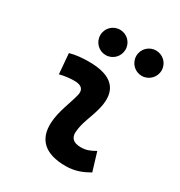

<svg xmlns="http://www.w3.org/2000/svg" viewBox="-179 -878 945 1010"><g transform="rotate(30 293.0 -372.5)"><path d="M471.7 -142.6C438 -123 417.5 -115.7 385.3 -115.7C342.3 -115.7 320.8 -134.8 323.2 -172.4C327.6 -234.9 356 -281.2 371.1 -345.2C400.4 -465.3 343.3 -527.3 200.2 -527.3C161.6 -527.3 123 -524.4 85 -513.7L95.2 -390.6C125 -398.4 154.8 -401.9 184.6 -401.9C228 -401.9 246.1 -382.3 236.3 -345.2C222.2 -288.1 191.4 -222.7 187 -153.3C180.2 -46.4 241.2 9.8 366.2 9.8C423.3 9.8 465.3 -8.3 505.4 -31.2ZM476.1 -601.1C518.6 -601.1 553.2 -635.7 553.2 -678.2C553.2 -721.2 518.6 -754.9 476.1 -754.9C433.6 -754.9 399.4 -721.2 399.4 -678.2C399.4 -635.7 433.6 -601.1 476.1 -601.1ZM257.3 -601.1C299.8 -601.1 334 -635.7 334 -678.2C334 -721.2 299.8 -754.9 257.3 -754.9C214.8 -754.9 180.7 -721.2 180.7 -678.2C180.7 -635.7 214.8 -601.1 257.3 -601.1Z"/></g></svg>

Font: Cascadia Code
Style: Bold Italic
Weight: 700
Italic angle: -10°
Monospace: yes
Designer: Aaron Bell
Foundry: Saja Typeworks
Version: Version 2404.023